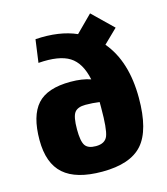

<svg xmlns="http://www.w3.org/2000/svg" viewBox="-113 -839 817 941"><g transform="rotate(-15 295.0 -368.5)"><path d="M535 -651 465 -583Q556 -475 556 -289Q556 -126 494.5 -56Q433 14 290 14Q158 14 95 -41.5Q32 -97 32 -215Q32 -338 83 -395Q134 -452 252 -452Q312 -452 354 -437Q336 -524 283.5 -557Q231 -590 125 -582L141 -698Q263 -706 349 -668L432 -751ZM292 -115Q339 -115 352 -149Q365 -183 365 -289V-319Q330 -324 294 -324Q254 -324 238.5 -303Q223 -282 223 -218Q223 -158 237.5 -136.5Q252 -115 292 -115Z"/></g></svg>

Font: Exo 2.0 Extra Bold
Style: Regular
Weight: 800
Designer: Natanael Gama
Version: Version 1.001;PS 001.001;hotconv 1.0.70;makeotf.lib2.5.58329